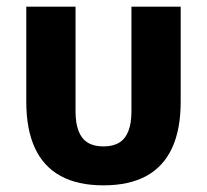

<svg xmlns="http://www.w3.org/2000/svg" viewBox="-20 -545 622 577"><path d="M207 -525V-210Q207 -175 216 -151.5Q225 -128 243.5 -116.5Q262 -105 291 -105Q320 -105 338.5 -116.5Q357 -128 366 -151.5Q375 -175 375 -210V-525H523V-239Q523 -156 497 -100Q471 -44 419.5 -16Q368 12 291 12Q214 12 162.5 -16Q111 -44 85 -100Q59 -156 59 -239V-525Z"/></svg>

Font: IBM Plex Sans Var
Style: Regular
Weight: 400
Designer: Mike Abbink, Paul van der Laan, Pieter van Rosmalen
Foundry: Bold Monday
Version: Version 3.000